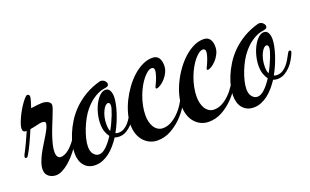

<svg xmlns="http://www.w3.org/2000/svg" viewBox="-81 -691 1576 976"><g transform="rotate(-20 706.5 -203.0)"><path d="M270 -162.1Q263.2 -148.9 252.4 -131.6Q241.7 -114.3 228 -95.9Q214.4 -77.6 198.5 -59.6Q182.6 -41.5 165.8 -27.6Q148.9 -13.7 131.6 -4.9Q114.3 3.9 98.1 3.9Q87.9 3.9 77.9 1Q67.9 -2 59.8 -8.1Q51.8 -14.2 46.9 -23.4Q42 -32.7 42 -45.9Q42 -64 49.1 -84.2Q56.2 -104.5 67.1 -125.2Q78.1 -146 90.6 -166Q103 -186 114 -204.3Q125 -222.7 132.1 -237.8Q139.2 -252.9 139.2 -264.2Q139.2 -268.6 134 -271.2Q128.9 -273.9 120.1 -273.9Q115.7 -273.9 108.6 -272.5Q101.6 -271 92.8 -269Q84 -267.1 74 -264.9Q64 -262.7 54.2 -261.2Q39.1 -224.6 23.9 -192.9Q8.8 -161.1 -2 -143.1Q-5.9 -136.2 -8.5 -133.5Q-11.2 -130.9 -15.1 -130.9Q-22 -130.9 -22 -137.2Q-22 -139.6 -21.2 -142.8Q-20.5 -146 -19 -148.9Q-4.9 -175.3 8.1 -202.9Q21 -230.5 33.2 -258.8Q22 -258.8 17.1 -263.4Q12.2 -268.1 12.2 -277.8Q12.2 -288.1 17.3 -303.5Q22.5 -318.8 30.3 -335.7Q38.1 -352.5 47.9 -369.4Q57.6 -386.2 67.4 -399.7Q77.1 -413.1 85.2 -421.6Q93.3 -430.2 98.1 -430.2Q102.1 -430.2 106 -427.2Q109.9 -424.3 109.9 -418.9Q109.9 -411.6 105.5 -396Q101.1 -380.4 94.2 -359.9Q114.7 -362.8 130.1 -364.5Q145.5 -366.2 153.8 -366.2Q173.8 -366.2 187 -358.6Q200.2 -351.1 200.2 -338.9Q200.2 -331.5 194.8 -316.7Q189.5 -301.8 181.6 -282.2Q173.8 -262.7 164.6 -240Q155.3 -217.3 147.5 -194.1Q139.6 -170.9 134.3 -148.9Q128.9 -127 128.9 -108.9Q128.9 -94.7 134.5 -85Q140.1 -75.2 151.9 -75.2Q160.6 -75.2 171.6 -79.3Q182.6 -83.5 195.8 -94Q209 -104.5 223.9 -122.8Q238.8 -141.1 254.9 -168.9Q258.8 -176.8 264.2 -176.8Q267.1 -176.8 269.5 -174.8Q272 -172.9 272 -168.9Q272 -166 270 -162.1Z M576.2 -170.9Q570.3 -156.2 560.3 -138.7Q550.3 -121.1 536.4 -106.2Q522.5 -91.3 504.9 -81.1Q487.3 -70.8 465.3 -70.8Q459 -70.8 453.4 -71.8Q447.8 -72.8 442.4 -75.2Q428.7 -54.7 413.3 -36.6Q397.9 -18.6 380.4 -5.1Q362.8 8.3 343.5 16.1Q324.2 23.9 303.2 23.9Q283.7 23.9 268.8 17.1Q253.9 10.3 243.7 -2Q233.4 -14.2 228.3 -31Q223.1 -47.9 223.1 -67.9Q223.1 -86.9 228.3 -113.3Q233.4 -139.6 245.4 -168.9Q257.3 -198.2 276.1 -228.5Q294.9 -258.8 322.3 -285.9Q349.6 -313 386 -334.7Q422.4 -356.4 469.2 -369.1H473.1Q479.5 -369.1 484.9 -366.7Q490.2 -364.3 494.1 -360.4Q498 -356.4 500.2 -352.1Q502.4 -347.7 502.4 -344.2Q502.4 -336.4 498 -333Q493.7 -329.6 485.4 -328.1Q481 -327.1 470.5 -325.4Q460 -323.7 444.6 -317.1Q429.2 -310.5 410.2 -296.6Q391.1 -282.7 370.1 -257.8Q356 -241.2 343 -218Q330.1 -194.8 320.3 -169.9Q310.5 -145 304.4 -120.4Q298.3 -95.7 298.3 -76.2Q298.3 -50.3 310.5 -35.6Q322.8 -21 339.4 -21Q357.4 -21 378.2 -40.3Q398.9 -59.6 419.4 -91.8Q409.7 -104 403.3 -122.1Q397 -140.1 397 -165Q397 -192.4 404.1 -219.7Q411.1 -247.1 422.9 -269Q434.6 -291 449.5 -304.9Q464.4 -318.8 480 -318.8Q495.1 -318.8 502.7 -305.4Q510.3 -292 510.3 -270Q510.3 -255.4 506.3 -235.1Q502.4 -214.8 495.1 -191.4Q487.8 -168 477.3 -143.1Q466.8 -118.2 453.1 -94.2Q460 -90.8 469.2 -90.8Q486.3 -90.8 499.8 -98.6Q513.2 -106.4 523.9 -118.7Q534.7 -130.9 543.5 -146Q552.2 -161.1 560.1 -175.8Q564.9 -186 570.3 -186Q573.2 -186 575.7 -184.1Q578.1 -182.1 578.1 -179.2Q578.1 -174.8 576.2 -170.9ZM425.3 -151.9Q425.3 -140.1 426.8 -130.4Q428.2 -120.6 432.1 -113.8Q441.9 -130.9 450.2 -148.7Q458.5 -166.5 466.3 -186Q473.1 -204.1 476.6 -216.1Q480 -228 480 -234.9Q480 -251 469.2 -251Q461.9 -251 454.3 -243.2Q446.8 -235.4 440.2 -221.7Q433.6 -208 429.4 -190.2Q425.3 -172.4 425.3 -151.9Z M627.4 -125Q627.4 -107.9 631.3 -91.8Q635.3 -75.7 642.8 -63.2Q650.4 -50.8 662.4 -43Q674.3 -35.2 690.4 -35.2Q712.9 -35.2 734.1 -46.6Q755.4 -58.1 774.2 -76.7Q793 -95.2 808.3 -119.4Q823.7 -143.6 834.5 -168.9Q835.9 -172.9 838.4 -174.8Q840.8 -176.8 843.3 -176.8Q846.7 -176.8 849.1 -175Q851.6 -173.3 851.6 -168.9Q851.6 -167.5 851.1 -166Q850.6 -164.6 849.6 -162.1Q839.4 -136.7 820.3 -106Q801.3 -75.2 774.7 -48.6Q748 -22 714.8 -3.9Q681.6 14.2 643.6 14.2Q621.6 14.2 602.8 5.6Q584 -2.9 569.8 -18.6Q555.7 -34.2 547.6 -56.9Q539.6 -79.6 539.6 -107.9Q539.6 -136.2 548.3 -168.2Q557.1 -200.2 572.5 -231.4Q587.9 -262.7 608.9 -291.5Q629.9 -320.3 654.3 -342.3Q678.7 -364.3 705.6 -377.2Q732.4 -390.1 759.3 -390.1Q782.2 -390.1 793.2 -375Q804.2 -359.9 804.2 -334Q804.2 -313.5 795.2 -295.4Q786.1 -277.3 773.7 -264.2Q761.2 -251 748.8 -243.4Q736.3 -235.8 729.5 -235.8Q723.6 -235.8 723.6 -241.2Q723.6 -243.2 726.6 -249Q731 -257.8 735.6 -268.3Q740.2 -278.8 743.9 -289.1Q747.6 -299.3 750 -309.1Q752.4 -318.8 752.4 -326.2Q752.4 -341.8 738.3 -341.8Q728 -341.8 716.1 -333Q704.1 -324.2 691.7 -309.1Q679.2 -293.9 667.7 -273.2Q656.2 -252.4 647.2 -228.3Q638.2 -204.1 632.8 -177.7Q627.4 -151.4 627.4 -125Z M904.3 -125Q904.3 -107.9 908.2 -91.8Q912.1 -75.7 919.7 -63.2Q927.2 -50.8 939.2 -43Q951.2 -35.2 967.3 -35.2Q989.7 -35.2 1011 -46.6Q1032.2 -58.1 1051 -76.7Q1069.8 -95.2 1085.2 -119.4Q1100.6 -143.6 1111.3 -168.9Q1112.8 -172.9 1115.2 -174.8Q1117.7 -176.8 1120.1 -176.8Q1123.5 -176.8 1126 -175Q1128.4 -173.3 1128.4 -168.9Q1128.4 -167.5 1127.9 -166Q1127.4 -164.6 1126.5 -162.1Q1116.2 -136.7 1097.2 -106Q1078.1 -75.2 1051.5 -48.6Q1024.9 -22 991.7 -3.9Q958.5 14.2 920.4 14.2Q898.4 14.2 879.6 5.6Q860.8 -2.9 846.7 -18.6Q832.5 -34.2 824.5 -56.9Q816.4 -79.6 816.4 -107.9Q816.4 -136.2 825.2 -168.2Q834 -200.2 849.4 -231.4Q864.7 -262.7 885.7 -291.5Q906.7 -320.3 931.2 -342.3Q955.6 -364.3 982.4 -377.2Q1009.3 -390.1 1036.1 -390.1Q1059.1 -390.1 1070.1 -375Q1081.1 -359.9 1081.1 -334Q1081.1 -313.5 1072 -295.4Q1063 -277.3 1050.5 -264.2Q1038.1 -251 1025.6 -243.4Q1013.2 -235.8 1006.3 -235.8Q1000.5 -235.8 1000.5 -241.2Q1000.5 -243.2 1003.4 -249Q1007.8 -257.8 1012.5 -268.3Q1017.1 -278.8 1020.8 -289.1Q1024.4 -299.3 1026.9 -309.1Q1029.3 -318.8 1029.3 -326.2Q1029.3 -341.8 1015.1 -341.8Q1004.9 -341.8 992.9 -333Q981 -324.2 968.5 -309.1Q956.1 -293.9 944.6 -273.2Q933.1 -252.4 924.1 -228.3Q915 -204.1 909.7 -177.7Q904.3 -151.4 904.3 -125Z M1433.1 -170.9Q1427.2 -156.2 1417.2 -138.7Q1407.2 -121.1 1393.3 -106.2Q1379.4 -91.3 1361.8 -81.1Q1344.2 -70.8 1322.3 -70.8Q1315.9 -70.8 1310.3 -71.8Q1304.7 -72.8 1299.3 -75.2Q1285.6 -54.7 1270.3 -36.6Q1254.9 -18.6 1237.3 -5.1Q1219.7 8.3 1200.4 16.1Q1181.2 23.9 1160.2 23.9Q1140.6 23.9 1125.7 17.1Q1110.8 10.3 1100.6 -2Q1090.3 -14.2 1085.2 -31Q1080.1 -47.9 1080.1 -67.9Q1080.1 -86.9 1085.2 -113.3Q1090.3 -139.6 1102.3 -168.9Q1114.3 -198.2 1133.1 -228.5Q1151.9 -258.8 1179.2 -285.9Q1206.5 -313 1242.9 -334.7Q1279.3 -356.4 1326.2 -369.1H1330.1Q1336.4 -369.1 1341.8 -366.7Q1347.2 -364.3 1351.1 -360.4Q1355 -356.4 1357.2 -352.1Q1359.4 -347.7 1359.4 -344.2Q1359.4 -336.4 1355 -333Q1350.6 -329.6 1342.3 -328.1Q1337.9 -327.1 1327.4 -325.4Q1316.9 -323.7 1301.5 -317.1Q1286.1 -310.5 1267.1 -296.6Q1248 -282.7 1227.1 -257.8Q1212.9 -241.2 1200 -218Q1187 -194.8 1177.2 -169.9Q1167.5 -145 1161.4 -120.4Q1155.3 -95.7 1155.3 -76.2Q1155.3 -50.3 1167.5 -35.6Q1179.7 -21 1196.3 -21Q1214.4 -21 1235.1 -40.3Q1255.9 -59.6 1276.4 -91.8Q1266.6 -104 1260.3 -122.1Q1253.9 -140.1 1253.9 -165Q1253.9 -192.4 1261 -219.7Q1268.1 -247.1 1279.8 -269Q1291.5 -291 1306.4 -304.9Q1321.3 -318.8 1336.9 -318.8Q1352.1 -318.8 1359.6 -305.4Q1367.2 -292 1367.2 -270Q1367.2 -255.4 1363.3 -235.1Q1359.4 -214.8 1352.1 -191.4Q1344.7 -168 1334.2 -143.1Q1323.7 -118.2 1310.1 -94.2Q1316.9 -90.8 1326.2 -90.8Q1343.3 -90.8 1356.7 -98.6Q1370.1 -106.4 1380.9 -118.7Q1391.6 -130.9 1400.4 -146Q1409.2 -161.1 1417 -175.8Q1421.9 -186 1427.2 -186Q1430.2 -186 1432.6 -184.1Q1435.1 -182.1 1435.1 -179.2Q1435.1 -174.8 1433.1 -170.9ZM1282.2 -151.9Q1282.2 -140.1 1283.7 -130.4Q1285.2 -120.6 1289.1 -113.8Q1298.8 -130.9 1307.1 -148.7Q1315.4 -166.5 1323.2 -186Q1330.1 -204.1 1333.5 -216.1Q1336.9 -228 1336.9 -234.9Q1336.9 -251 1326.2 -251Q1318.8 -251 1311.3 -243.2Q1303.7 -235.4 1297.1 -221.7Q1290.5 -208 1286.4 -190.2Q1282.2 -172.4 1282.2 -151.9Z"/></g></svg>

Font: Mervale Script
Style: Regular
Weight: 400
Designer: Astigmatic (AOETI)
Foundry: Astigmatic (AOETI)
Version: Version 1.000